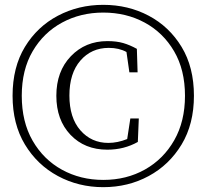

<svg xmlns="http://www.w3.org/2000/svg" viewBox="-20 -759 854 794"><path d="M407 15Q305 15 219.5 -31Q134 -77 83 -161.5Q32 -246 32 -363Q32 -481 83 -565Q134 -649 219.5 -694Q305 -739 407 -739Q510 -739 595 -694Q680 -649 731 -565Q782 -481 782 -363Q782 -246 731 -161.5Q680 -77 595 -31Q510 15 407 15ZM407 -15Q503 -15 579.5 -58Q656 -101 700.5 -179Q745 -257 745 -363Q745 -470 700 -547Q655 -624 578.5 -665.5Q502 -707 407 -707Q313 -707 236.5 -665.5Q160 -624 115 -547Q70 -470 70 -363Q70 -255 115 -177Q160 -99 236.5 -57Q313 -15 407 -15ZM424 -140Q330 -140 271.5 -201.5Q213 -263 213 -363Q213 -464 273 -526.5Q333 -589 424 -589Q462 -589 489.5 -581Q517 -573 546 -557L549 -460H515L503 -544Q472 -561 430 -561Q358 -561 312.5 -508.5Q267 -456 267 -364Q267 -272 312.5 -220Q358 -168 428 -168Q466 -168 506 -184L519 -269H554L550 -172Q493 -140 424 -140Z"/></svg>

Font: Minh Nguyen ExtraLight
Style: Regular
Weight: 250
Designer: Ryoko NISHIZUKA 西塚涼子 (kana & ideographs); Frank Grießhammer (Latin, Greek & Cyrillic); Wenlong ZHANG 张文龙 (bopomofo); San
Foundry: Adobe
Version: Version 1.100;July 7, 2023;FontCreator 14.0.0.2814 64-bit